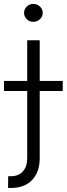

<svg xmlns="http://www.w3.org/2000/svg" viewBox="-54 -750 338 975"><path d="M84.2 -545.5H147.7V-339.1H264.6V-288H147.7V52.9Q147.7 123.2 109.2 163.9Q70.7 204.5 1.8 204.5Q-7.5 204.5 -13.1 204.2L-12.4 144.9H1.1Q40.1 144.9 62.1 120.7Q84.2 96.6 84.2 52.9V-288H-33.7V-339.1H84.2ZM149 -652.7Q134.9 -639.2 115.4 -639.2Q95.9 -639.2 82 -652.5Q68.2 -665.8 68.2 -684.7Q68.2 -703.5 82 -716.8Q95.9 -730.1 115.4 -730.1Q134.9 -730.1 149 -716.6Q163 -703.1 163 -684.7Q163 -666.2 149 -652.7Z"/></svg>

Font: Inter Light BETA
Style: Regular
Weight: 300
Designer: Rasmus Andersson
Foundry: rsms
Version: Version 3.011;git-f93a4a705